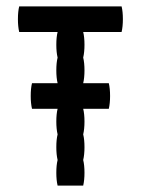

<svg xmlns="http://www.w3.org/2000/svg" viewBox="-20 -580 440 600"><path d="M360 -480H240Q244 -464 244 -440Q244 -417 240 -400Q244 -384 244 -360Q244 -337 240 -320H320Q324 -304 324 -280Q324 -257 320 -240H240Q244 -224 244 -200Q244 -177 240 -160Q244 -144 244 -120Q244 -97 240 -80Q244 -64 244 -40Q244 -17 240 0H160Q156 -17 156 -40Q156 -64 160 -80Q156 -97 156 -120Q156 -144 160 -160Q156 -177 156 -200Q156 -224 160 -240H80Q76 -257 76 -280Q76 -304 80 -320H160Q156 -337 156 -360Q156 -384 160 -400Q156 -417 156 -440Q156 -464 160 -480H40Q36 -497 36 -520Q36 -544 40 -560H360Q364 -544 364 -520Q364 -497 360 -480Z"/></svg>

Font: VT323
Style: Regular
Weight: 400
Monospace: yes
Designer: Peter Hull
Version: Version 2.000